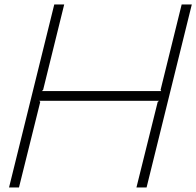

<svg xmlns="http://www.w3.org/2000/svg" viewBox="-20 -830 869 850"><path d="M829.1 -810.1 628.9 0H584L678.2 -378.9L684.1 -383.8H153.8L158.2 -378.9L64 0H20L220.2 -810.1H264.2L170.9 -432.1L165 -426.8H693.8L690.9 -432.1L784.2 -810.1Z"/></svg>

Font: Sinkin Sans 200 X Light Italic
Style: Regular
Weight: 200
Italic angle: -112°
Designer: Keith Bates
Foundry: K-Type
Version: Sinkin Sans (version 1.0)  by Keith Bates   •   © 2014   www